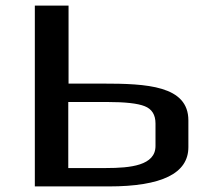

<svg xmlns="http://www.w3.org/2000/svg" viewBox="-20 -669 753 689"><path d="M348 -369H226V-649H105V0H370C561 0 656 -47 656 -141V-237C656 -362 506 -369 348 -369ZM361 -66H225V-303H364C429 -303 474 -298 499 -288C525 -278 538 -257 538 -226V-145C538 -75 448 -66 361 -66Z"/></svg>

Font: Gamestation Extended
Style: Regular
Weight: 400
Width: 7
Designer: Jonas Hecksher
Foundry: Jonas Hecksher, Playtypeª, e-types AS
Version: Version 1.003